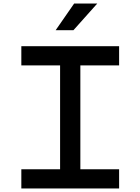

<svg xmlns="http://www.w3.org/2000/svg" viewBox="-20 -1060 790 1080"><path d="M100 -108H318V-692H100V-800H650V-692H432V-108H650V0H100ZM397 -1040H527L393 -890H293Z"/></svg>

Font: Martian Mono Custom sWd Rg
Style: Regular
Weight: 400
Width: 6
Monospace: yes
Designer: Alex Havermale
Foundry: Evil Martians
Version: Version 1.000